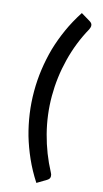

<svg xmlns="http://www.w3.org/2000/svg" viewBox="-141 -825 550 1022"><g transform="rotate(15 134.0 -314.0)"><path d="M175 154Q138 97 112.5 39.5Q87 -18 70 -76Q54 -133 45.5 -192.5Q37 -252 37 -314Q37 -376 45.5 -435.5Q54 -495 70 -553Q87 -611 112.5 -668Q138 -725 175 -782L225 -752Q232 -748 236.5 -742.5Q241 -737 241 -728Q241 -721 235 -708Q186 -620 160.5 -519Q135 -418 135 -314Q135 -211 161 -110.5Q187 -10 235 80Q241 90 241 100Q241 109 236.5 114.5Q232 120 225 124Z"/></g></svg>

Font: Aleo SemiBold
Style: Regular
Weight: 600
Designer: Alessio Laiso
Foundry: Alessio Laiso
Version: Version 2.001;gftools[0.9.29]